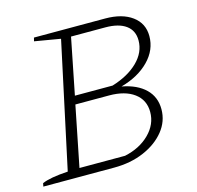

<svg xmlns="http://www.w3.org/2000/svg" viewBox="-99 -746 867 846"><g transform="rotate(-15 334.0 -322.5)"><path d="M-3 0 0 -15Q36 -31 118 -36L241 -609L123 -629L127 -645H452Q529 -645 574.5 -611.5Q620 -578 620 -520Q620 -457 572 -408Q524 -359 444 -337Q513 -324 550.5 -287.5Q588 -251 588 -195Q588 -140 552.5 -96Q517 -52 456.5 -26Q396 0 320 0ZM442 -607H286L235 -351H407Q482 -374 525.5 -417Q569 -460 569 -514Q569 -559 536 -583Q503 -607 442 -607ZM172 -38H380Q450 -53 493.5 -96.5Q537 -140 537 -196Q537 -251 495 -282Q453 -313 381 -313H227Z"/></g></svg>

Font: Piazzolla SC ExtraLight
Style: Italic
Weight: 200
Italic angle: -11.3°
Designer: Juan Pablo del Peral
Foundry: Huerta Tipografica
Version: Version 1.330